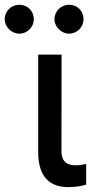

<svg xmlns="http://www.w3.org/2000/svg" viewBox="-86 -773 384 800"><path d="M73.2 -138.8C73.2 -32 125.4 6.7 198.2 6.7C232.2 6.7 256.4 1.4 273.1 -3.9V-90.2C265.6 -87.7 246.8 -84.2 231.5 -84.2C200.3 -84.2 170.5 -93 170.1 -142.8L170.5 -545.5H73.2ZM-5.7 -632.8C28.8 -632.8 55 -661.2 54.7 -692.8C55 -727.3 28.8 -753.2 -5.7 -753.2C-38 -753.2 -66.4 -727.3 -66.4 -692.8C-66.4 -661.2 -38 -632.8 -5.7 -632.8ZM201.7 -632.8C236.2 -632.8 262.1 -661.2 262.1 -692.8C262.1 -727.3 236.2 -753.2 201.7 -753.2C169.4 -753.2 141 -727.3 141 -692.8C141 -661.2 169.4 -632.8 201.7 -632.8Z"/></svg>

Font: Inter 465
Style: Regular
Weight: 400
Designer: Rasmus Andersson
Foundry: rsms
Version: Version 3.019;Glyphs 3.1.2 (3151)